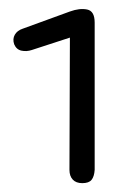

<svg xmlns="http://www.w3.org/2000/svg" viewBox="-20 -800 294 434"><path d="M166 -386Q152 -386 144.5 -394Q137 -402 137 -416L138 -715L52 -687Q40 -683 28.5 -685.5Q17 -688 12 -700Q8 -712 13.5 -721.5Q19 -731 31 -735L138 -774Q160 -782 177 -778.5Q194 -775 194 -749V-416Q193 -401 187 -393.5Q181 -386 166 -386Z"/></svg>

Font: ComfortaaLight
Style: Regular
Weight: 300
Designer: Johan Aakerlund
Foundry: Johan Aakerlund
Version: Version 3.104; ttfautohint (v1.8.1.43-b0c9)